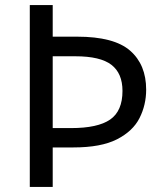

<svg xmlns="http://www.w3.org/2000/svg" viewBox="-20 -734 645 754"><path d="M554 -382Q554 -322 528 -270.5Q502 -219 439.5 -187Q377 -155 268 -155H187V0H97V-714H187V-590H283Q428 -590 491 -535Q554 -480 554 -382ZM259 -231Q364 -231 412.5 -264.5Q461 -298 461 -377Q461 -446 417.5 -479.5Q374 -513 276 -513H187V-231Z"/></svg>

Font: Noto Sans Coptic
Style: Regular
Weight: 400
Designer: Monotype Design Team, Denis Moyogo Jacquerye
Foundry: Monotype Imaging Inc.
Version: Version 2.002; ttfautohint (v1.8.4.7-5d5b)